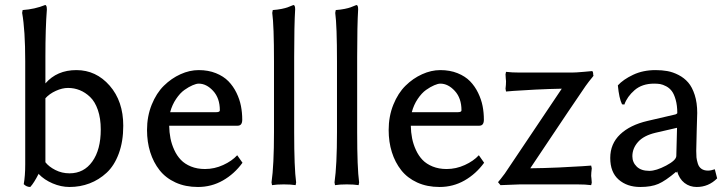

<svg xmlns="http://www.w3.org/2000/svg" viewBox="-20 -725 2878 762"><path d="M255.9 -37.1Q313 -37.1 346.4 -84Q379.9 -130.9 379.9 -210.9Q379.9 -255.4 368.4 -288.6Q356.9 -321.8 337.6 -340.1Q318.4 -358.4 296.4 -367.2Q274.4 -376 250 -376Q227.1 -376 201.7 -364.5Q176.3 -353 160.2 -335V-81.1Q173.8 -63.5 199.7 -50.3Q225.6 -37.1 255.9 -37.1ZM255.9 17.1Q222.2 17.1 189 2.9Q155.8 -11.2 133.8 -34.2V-36.1Q114.7 1.5 100.1 17.1Q85.4 17.1 74.2 5.9Q80.1 -26.4 80.1 -73.2V-481.9Q80.1 -605 67.9 -673.8L69.8 -685.1Q118.2 -688.5 159.2 -705.1Q166 -705.1 166 -687Q160.2 -613.8 160.2 -500V-394Q206.1 -446.8 283.2 -446.8Q361.3 -446.8 415.3 -385Q469.2 -323.2 469.2 -226.1Q469.2 -163.6 451.4 -115.5Q433.6 -67.4 403.1 -39.3Q372.6 -11.2 335.4 2.9Q298.3 17.1 255.9 17.1Z M655.3 -279.8H838.4Q852.5 -279.8 852.5 -287.1Q852.5 -335.4 825.9 -364.3Q799.3 -393.1 768.6 -393.1Q759.3 -393.1 744.4 -386.7Q729.5 -380.4 712.2 -368.2Q694.8 -356 679 -332.5Q663.1 -309.1 655.3 -279.8ZM921.4 -108.9 942.4 -79.1Q910.2 -34.7 864.7 -8.8Q819.3 17.1 765.6 17.1Q715.8 17.1 676.8 -0.7Q637.7 -18.6 613.3 -49.6Q588.9 -80.6 576.2 -121.1Q563.5 -161.6 563.5 -209Q563.5 -263.2 582 -309.3Q600.6 -355.5 630.4 -384.8Q660.2 -414.1 696.3 -430.4Q732.4 -446.8 768.6 -446.8Q806.6 -446.8 836.9 -434.6Q867.2 -422.4 886.5 -402.6Q905.8 -382.8 918.5 -356.7Q931.2 -330.6 936.3 -304.2Q941.4 -277.8 941.4 -250Q941.4 -226.1 923.3 -226.1H651.4Q651.9 -199.7 656.5 -176.3Q661.1 -152.8 671.6 -129.9Q682.1 -106.9 697.8 -90.6Q713.4 -74.2 738 -64.2Q762.7 -54.2 793.5 -54.2Q831.1 -54.2 865.7 -70.1Q900.4 -85.9 921.4 -108.9Z M1067.4 -201.2V-481Q1067.4 -623.5 1060.5 -673.8L1062.5 -685.1Q1082 -686.5 1097.7 -689.7Q1113.3 -692.9 1121.1 -695.8Q1128.9 -698.7 1144.5 -705.1Q1151.4 -705.1 1151.4 -688Q1147.5 -625 1147.5 -499V-200.2Q1147.5 -58.1 1155.3 -1L1153.3 9.8Q1134.8 6.8 1106.4 6.8Q1078.1 6.8 1059.6 9.8L1057.6 -1Q1067.4 -68.8 1067.4 -201.2Z M1317.4 -201.2V-481Q1317.4 -623.5 1310.5 -673.8L1312.5 -685.1Q1332 -686.5 1347.7 -689.7Q1363.3 -692.9 1371.1 -695.8Q1378.9 -698.7 1394.5 -705.1Q1401.4 -705.1 1401.4 -688Q1397.5 -625 1397.5 -499V-200.2Q1397.5 -58.1 1405.3 -1L1403.3 9.8Q1384.8 6.8 1356.4 6.8Q1328.1 6.8 1309.6 9.8L1307.6 -1Q1317.4 -68.8 1317.4 -201.2Z M1614.3 -279.8H1797.4Q1811.5 -279.8 1811.5 -287.1Q1811.5 -335.4 1784.9 -364.3Q1758.3 -393.1 1727.5 -393.1Q1718.3 -393.1 1703.4 -386.7Q1688.5 -380.4 1671.1 -368.2Q1653.8 -356 1637.9 -332.5Q1622.1 -309.1 1614.3 -279.8ZM1880.4 -108.9 1901.4 -79.1Q1869.1 -34.7 1823.7 -8.8Q1778.3 17.1 1724.6 17.1Q1674.8 17.1 1635.7 -0.7Q1596.7 -18.6 1572.3 -49.6Q1547.9 -80.6 1535.2 -121.1Q1522.5 -161.6 1522.5 -209Q1522.5 -263.2 1541 -309.3Q1559.6 -355.5 1589.4 -384.8Q1619.1 -414.1 1655.3 -430.4Q1691.4 -446.8 1727.5 -446.8Q1765.6 -446.8 1795.9 -434.6Q1826.2 -422.4 1845.5 -402.6Q1864.7 -382.8 1877.4 -356.7Q1890.1 -330.6 1895.3 -304.2Q1900.4 -277.8 1900.4 -250Q1900.4 -226.1 1882.3 -226.1H1610.4Q1610.8 -199.7 1615.5 -176.3Q1620.1 -152.8 1630.6 -129.9Q1641.1 -106.9 1656.7 -90.6Q1672.4 -74.2 1697 -64.2Q1721.7 -54.2 1752.4 -54.2Q1790 -54.2 1824.7 -70.1Q1859.4 -85.9 1880.4 -108.9Z M2248.5 -437Q2264.6 -437 2296.6 -439.9Q2328.6 -442.9 2329.6 -442.9Q2334.5 -442.9 2334.5 -424.8L2336.4 -426.8Q2337.4 -426.3 2331.8 -419.4Q2326.2 -412.6 2317.4 -401.6Q2308.6 -390.6 2304.2 -383.8Q2271 -335.4 2234.4 -281Q2197.8 -226.6 2153.3 -159.9Q2108.9 -93.3 2084.5 -57.1Q2137.2 -57.6 2197.8 -60.3Q2258.3 -63 2292 -65.4L2326.2 -67.9L2328.6 -57.1Q2326.2 -37.6 2326.2 -26.9Q2326.2 -23.9 2327.4 -15.9Q2328.6 -7.8 2328.6 0L2326.2 9.8Q2303.7 6.8 2270.5 6.8H2044.4L1966.3 9.8L1956.5 -2Q1964.4 -10.7 1983.4 -36.1Q2004.9 -68.4 2085.7 -188.5Q2166.5 -308.6 2209.5 -373Q2159.7 -372.1 2104.5 -369.4Q2049.3 -366.7 2018.6 -364.3L1988.3 -361.8L1986.3 -373Q1988.3 -388.7 1988.3 -402.8Q1988.3 -405.3 1987.3 -413.3Q1986.3 -421.4 1986.3 -430.2L1988.3 -439.9Q2010.7 -437 2044.4 -437Z M2667 -217.8 2582 -198.2Q2534.7 -187 2512.2 -161.6Q2489.7 -136.2 2489.7 -105Q2489.7 -80.6 2507.1 -63.7Q2524.4 -46.9 2557.1 -46.9Q2584 -46.9 2623.8 -67.9Q2663.6 -88.9 2664.1 -106ZM2667 -41H2663.1V-43Q2621.1 -7.3 2592.8 4.9Q2564.5 17.1 2521 17.1Q2468.8 17.1 2435.3 -12.2Q2401.9 -41.5 2401.9 -98.1Q2401.9 -154.3 2441.2 -191.7Q2480.5 -229 2549.8 -245.1L2661.1 -271Q2668 -274.4 2668 -275.9Q2668 -306.6 2661.6 -329.1Q2655.3 -351.6 2646.2 -363.5Q2637.2 -375.5 2623.8 -382.6Q2610.4 -389.6 2599.9 -391.4Q2589.4 -393.1 2576.2 -393.1Q2528.3 -393.1 2498.5 -367.2Q2468.8 -341.3 2458 -310.1L2448.7 -311Q2437 -334.5 2432.1 -386.2Q2453.6 -409.7 2492.7 -428.2Q2531.7 -446.8 2582 -446.8Q2606.9 -446.8 2628.7 -442.9Q2650.4 -439 2672.9 -427.5Q2695.3 -416 2711.2 -397.7Q2727.1 -379.4 2737.1 -348.4Q2747.1 -317.4 2747.1 -276.9Q2747.1 -273.4 2745.1 -207.8Q2743.2 -142.1 2743.2 -126Q2743.2 -110.4 2744.1 -100.3Q2745.1 -90.3 2749.3 -76.4Q2753.4 -62.5 2763.7 -55.2Q2773.9 -47.9 2790 -47.9Q2801.3 -47.9 2816.9 -53.2L2826.2 -17.1Q2792 17.1 2745.1 17.1Q2717.3 17.1 2696.5 1Q2675.8 -15.1 2667 -45.9Z"/></svg>

Font: Linear Smooth Low Contrast
Style: Regular
Weight: 500
Designer: Philipp H. Poll, Flanker
Foundry: Philipp H. Poll, reworked by Flanker
Version: Version 1.010 | FøM Fix